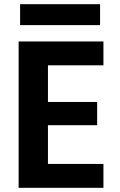

<svg xmlns="http://www.w3.org/2000/svg" viewBox="-20 -897 572 917"><path d="M474 -585H209V-410H444V-299H209V-114H474V0H69V-699H474ZM76 -877H458V-777H76Z"/></svg>

Font: SVN-Poppins SemiBold
Style: Regular
Weight: 600
Designer: Ninad Kale (Devanagari), Jonny Pinhorn (Latin)
Foundry: Indian Type Foundry
Version: Version 3.002 2017